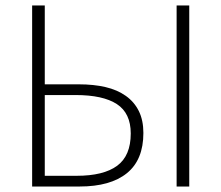

<svg xmlns="http://www.w3.org/2000/svg" viewBox="-20 -679 806 699"><path d="M97 0V-659H143V-372H267Q321 -372 364 -362Q407 -352 438 -330Q469 -308 485.5 -274.5Q502 -241 502 -195Q502 -97 442 -48.5Q382 0 270 0ZM143 -39H259Q357 -39 406.5 -75.5Q456 -112 456 -193Q456 -267 405.5 -300Q355 -333 255 -333H143ZM623 0V-659H669V0Z"/></svg>

Font: Giro Light
Style: Regular
Weight: 300
Designer: Paul D. Hunt
Foundry: Adobe Systems Incorporated
Version: Version 1.000;PS 1.0;hotconv 1.0.88;makeotf.lib2.5.647800